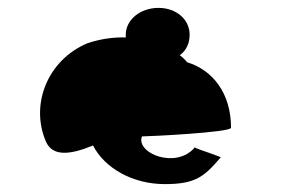

<svg xmlns="http://www.w3.org/2000/svg" viewBox="-20 -776 736 487"><path d="M96 -418C113 -377 160 -384 216 -407C245 -350 316 -309 398 -309C476 -309 498 -328 539 -376C551 -376 481 -397 474 -402C427 -346 324 -387 340 -430C356 -430 566 -440 566 -452C566 -539 520 -598 455 -618C449 -625 444 -630 436 -636C453 -648 461 -667 461 -688C461 -726 428 -756 382 -756C336 -756 299 -726 299 -688V-681C267 -682 233 -677 201 -666C102 -624 56 -513 96 -418ZM474 -402C473 -403 474 -403 475 -403Z"/></svg>

Font: Ampere
Style: SCExt
Weight: 400
Version: Version 1